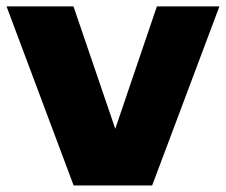

<svg xmlns="http://www.w3.org/2000/svg" viewBox="-23 -568 692 588"><path d="M457.5 -548.5H649L443 0H202.5L-3 -548.5H202L330 -173.5Z"/></svg>

Font: Encode Sans Semi Expanded ExBd
Style: Regular
Weight: 800
Width: 6
Designer: Multiple Designers
Foundry: Impallari Type
Version: Version 2.000